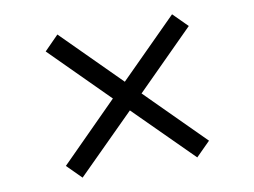

<svg xmlns="http://www.w3.org/2000/svg" viewBox="-72 -811 1145 864"><g transform="rotate(-10 500.0 -379.0)"><path d="M763 -52 501 -313 239 -52 174 -117 435 -379 174 -640 239 -706 501 -444 763 -706 828 -641 566 -379 828 -117Z"/></g></svg>

Font: Noto Sans SC Thin SemiBold
Style: Regular
Weight: 600
Version: Version 2.004-H2;hotconv 1.0.118;makeotfexe 2.5.65603